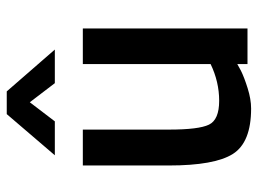

<svg xmlns="http://www.w3.org/2000/svg" viewBox="-120 -652 782 583"><g transform="rotate(-90 271.5 -360.0)"><path d="M477 -500V0H369V-31L349 -20Q329 -10 295.5 0.5Q262 11 234 11Q131 11 96 -44.5Q61 -100 61 -239Q61 -239 61 -500H170V-238Q170 -148 185 -117Q200 -86 257.5 -86Q315 -86 369 -112V-500ZM92 -585 217 -731H286L413 -585H311L253 -661L195 -585Z"/></g></svg>

Font: Titillium Web[RUS by Daymarius]
Style: Regular
Weight: 600
Designer: Cyrillization by Daymarius
Foundry: Cyrillization by Daymarius
Version: Version 1.002 September 11, 2018